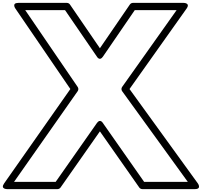

<svg xmlns="http://www.w3.org/2000/svg" viewBox="-100 -1283 1397 1328"><path d="M1199 -25H897L611.5 -432.3C611.5 -432.3 593.1 -464.5 570.5 -432.3L285 -25H-2.9L437.5 -652.6C443.4 -661.1 443.3 -672.8 437.6 -681.1L74.4 -1213H349.8L570.4 -890.9C570.4 -890.9 589 -857.8 611.6 -890.9L832.2 -1213H1121.6L744.6 -681.5C738.2 -672.4 739.3 -659.9 744.8 -652.3ZM1248 25C1297.1 25 1268.2 -14.7 1268.2 -14.7L795.8 -667.2L1190.4 -1223.5C1218.7 -1263.4 1170 -1263 1170 -1263H819C811.6 -1263 803.1 -1259 798.4 -1252.1L591 -949.3L383.6 -1252.1C379.4 -1258.3 371.4 -1263 363 -1263H27C-21.6 -1263 6.4 -1223.9 6.4 -1223.9L386.6 -667.2L-71.5 -14.4C-99.5 25.6 -51 25 -51 25H298C305.2 25 313.7 21.2 318.5 14.3L591 -374.4L863.5 14.3C867.7 20.3 875.7 25 884 25Z"/></svg>

Font: Poland Can Into
Style: BigWritingsOLn
Weight: 700
Foundry: Cannot Into Space Fonts
Version: Version 0.92